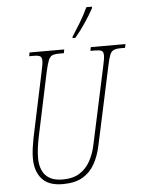

<svg xmlns="http://www.w3.org/2000/svg" viewBox="-61 -979 763 1037"><g transform="rotate(-5 320.0 -460.5)"><path d="M237 10Q160 10 124 -31.5Q88 -73 88 -143Q88 -170 92 -198Q96 -226 101 -252L176 -606Q185 -645 185 -663Q185 -683 174.5 -688.5Q164 -694 139 -694H116L120 -714H308L304 -694H279Q254 -694 241 -688Q228 -682 220.5 -663.5Q213 -645 204 -606L129 -252Q123 -223 119.5 -194.5Q116 -166 116 -143Q116 -81 146.5 -48Q177 -15 239 -15Q295 -15 331 -38Q367 -61 388 -99Q409 -137 419 -183L510 -606Q519 -645 519 -663Q519 -683 508.5 -688.5Q498 -694 473 -694H448L452 -714H640L636 -694H613Q588 -694 574.5 -688Q561 -682 553.5 -663.5Q546 -645 538 -606L447 -183Q435 -125 410.5 -81.5Q386 -38 344.5 -14Q303 10 237 10ZM358 -771 359 -779Q380 -811 404 -850.5Q428 -890 447 -931H477V-923Q459 -890 430 -846.5Q401 -803 373 -771Z"/></g></svg>

Font: Noto Serif ExtraCondensed Thin
Style: Italic
Weight: 100
Width: 2
Italic angle: -12°
Designer: Monotype Design Team
Foundry: Monotype Imaging Inc.
Version: Version 2.013